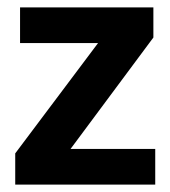

<svg xmlns="http://www.w3.org/2000/svg" viewBox="-20 -497 459 517"><path d="M393 -396 170 -96H398V0H21V-84L244 -381H34V-477H393Z"/></svg>

Font: Ek Mukta
Style: Bold
Weight: 700
Designer: Girish Dalvi and Yashodeep Gholap
Foundry: Ek Type
Version: Version 2.538;PS 1.002;hotconv 16.6.51;makeotf.lib2.5.65220;